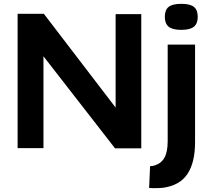

<svg xmlns="http://www.w3.org/2000/svg" viewBox="-20 -774 1099 1003"><path d="M72 0V-702H209L584 -212V-700H718V1H581L207 -480V0ZM999 -541V-31Q999 75 959 135Q919 195 831 207Q821 208 808.5 208.5Q796 209 783 209Q770 209 759 208L764 94Q771 94 777 93Q783 92 789 90Q823 79 839.5 49Q856 19 856 -37V-541ZM927 -618Q881 -618 861 -634.5Q841 -651 841 -686Q841 -722 861 -738Q881 -754 927 -754Q973 -754 993 -738Q1013 -722 1013 -686Q1013 -651 993 -634.5Q973 -618 927 -618Z"/></svg>

Font: Georama SemiExpanded SemiBold
Style: Regular
Weight: 600
Width: 6
Designer: Jean-Baptiste Levee
Foundry: Production Type
Version: Version 1.001